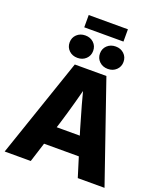

<svg xmlns="http://www.w3.org/2000/svg" viewBox="-188 -1200 1121 1321"><g transform="rotate(20 372.5 -540.0)"><path d="M6.8 0 255.4 -727.5H486.8L737.8 0H542L442.9 -319.3Q418.9 -399.4 395.8 -482.7Q372.6 -565.9 348.1 -661.6H394Q369.1 -565.9 346.2 -482.7Q323.2 -399.4 298.8 -319.3L197.8 0ZM177.2 -143.1V-279.3H567.9V-143.1ZM478.5 -776.4Q441.4 -776.4 416.7 -799.8Q392.1 -823.2 392.1 -858.4Q392.1 -894 416.7 -917.2Q441.4 -940.4 478.5 -940.4Q515.6 -940.4 540 -917.2Q564.5 -894 564.5 -858.4Q564.5 -823.2 540 -799.8Q515.6 -776.4 478.5 -776.4ZM256.3 -776.4Q218.8 -776.4 194.3 -799.8Q169.9 -823.2 169.9 -858.4Q169.9 -894 194.3 -917.2Q218.8 -940.4 256.3 -940.4Q293.5 -940.4 317.9 -917.2Q342.3 -894 342.3 -858.4Q342.3 -823.2 317.9 -799.8Q293.5 -776.4 256.3 -776.4ZM516.1 -1080.1V-990.2H229V-1080.1Z"/></g></svg>

Font: Inter 28pt ExtraBold
Style: Regular
Weight: 800
Designer: Rasmus Andersson
Foundry: rsms
Version: Version 4.001;git-66647c0bb